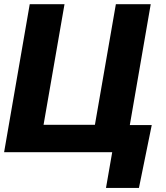

<svg xmlns="http://www.w3.org/2000/svg" viewBox="-30 -731 799 922"><path d="M698.7 -130.4 637.2 171.4H479L508.8 0H457.5L480.5 -130.4ZM-10.3 0 112.8 -710.9H279.8L179.2 -131.8H425.8L526.4 -710.9H693.8L570.8 0Z"/></svg>

Font: Roboto Black
Style: Italic
Weight: 900
Italic angle: -12°
Designer: Christian Robertson
Foundry: Google
Version: Version 3.0; 2020